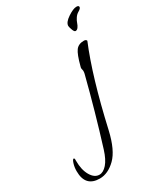

<svg xmlns="http://www.w3.org/2000/svg" viewBox="-367 -639 842 984"><g transform="rotate(-30 54.0 -146.5)"><path d="M219 -379Q148 -209 84 74Q60 178 15.5 221.5Q-29 265 -78 265Q-163 265 -163 173Q-163 149 -156.5 129Q-150 109 -144 109Q-140 109 -139 115V125Q-139 179 -119 213Q-99 247 -70 247Q-47 247 -25 222Q-3 197 13 146Q72 -43 122 -239Q124 -247 124 -256Q124 -260 122.5 -264Q121 -268 121 -271Q121 -278 123 -283Q139 -345 155 -366.5Q171 -388 203 -388Q216 -388 219 -379ZM253 -530Q241 -523 232 -509.5Q223 -496 219 -483.5Q215 -471 208 -461.5Q201 -452 192 -452Q185 -452 179 -467.5Q173 -483 172 -493Q172 -514 205 -536Q238 -558 257 -558Q271 -558 271 -549Q271 -540 253 -530Z"/></g></svg>

Font: Bilbo Swash Caps
Style: Regular
Weight: 400
Designer: Robert E. Leuschke
Foundry: Robert E. Leuschke
Version: Version 1.003